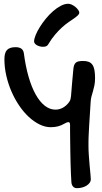

<svg xmlns="http://www.w3.org/2000/svg" viewBox="-20 -648 532 998"><path d="M244.1 13.2Q214.8 13.2 185.5 -1.2Q156.2 -15.6 129.4 -40.5Q102.5 -65.4 79.6 -99.4Q56.6 -133.3 39.6 -172.6Q22.5 -211.9 12.7 -254.9Q2.9 -297.9 2.9 -340.8Q2.9 -374 16.6 -388.4Q30.3 -402.8 61 -402.8Q99.6 -402.8 104 -371.1Q112.8 -303.7 128.4 -249.5Q144 -195.3 165.3 -157.2Q186.5 -119.1 212.6 -98.6Q238.8 -78.1 268.1 -78.1Q289.1 -78.1 307.6 -88.6Q326.2 -99.1 339.8 -118.2Q344.7 -125.5 346.4 -132.3Q348.1 -139.2 349.1 -147.9Q351.6 -182.6 354.7 -216.1Q357.9 -249.5 360.8 -283.2Q361.8 -297.9 364.7 -307.1Q367.7 -316.4 373.5 -321.8Q379.4 -327.1 388.9 -329.1Q398.4 -331.1 413.1 -331.1Q429.7 -331.1 441.4 -326.4Q453.1 -321.8 460.4 -311.3Q467.8 -300.8 470.9 -283.9Q474.1 -267.1 474.1 -242.2Q474.1 -220.7 470.9 -204.8Q467.8 -189 463.6 -175Q459.5 -161.1 455.8 -147.7Q452.1 -134.3 451.2 -118.2Q448.7 -77.6 446.8 -48.1Q444.8 -18.6 443.6 2.4Q442.4 23.4 441.7 38.6Q440.9 53.7 440.4 65.7Q439.9 77.6 439.9 88.4Q439.9 99.1 439.9 111.8Q439.9 134.8 441.9 161.9Q443.8 189 446 213.9Q448.2 238.8 450.2 257.8Q452.1 276.9 452.1 284.2Q452.1 293.5 446.3 301.8Q440.4 310.1 430.7 316.4Q420.9 322.8 407.7 326.4Q394.5 330.1 379.9 330.1Q367.2 330.1 359.6 321.5Q352.1 313 351.1 298.8Q349.6 280.3 348.6 253.7Q347.7 227.1 346.7 197Q345.7 167 345.5 136Q345.2 105 344.7 78.4Q344.2 51.8 344.2 31.7Q344.2 11.7 344.2 2.9Q344.2 -5.9 342.3 -9.5Q340.3 -13.2 335 -13.2Q332 -13.2 327.1 -11.5Q322.3 -9.8 315.9 -5.9Q298.8 4.4 281.2 8.8Q263.7 13.2 244.1 13.2ZM392.1 -582.5Q392.1 -575.2 385 -568.4Q377.9 -561.5 366 -553.2Q354 -544.9 337.9 -533.9Q321.8 -522.9 304 -507.1Q286.1 -491.2 267.1 -469Q248 -446.8 230 -416.5Q226.1 -409.7 219 -407.2Q211.9 -404.8 203.1 -404.8Q194.8 -404.8 186.8 -407Q178.7 -409.2 172.1 -412.8Q165.5 -416.5 161.4 -421.6Q157.2 -426.8 157.2 -432.6Q157.2 -445.8 165.3 -465.6Q173.3 -485.4 186.8 -507.1Q200.2 -528.8 218 -550.5Q235.8 -572.3 255.6 -589.6Q275.4 -606.9 295.7 -617.7Q315.9 -628.4 335 -628.4Q343.8 -628.4 353.8 -623.5Q363.8 -618.7 372.3 -611.6Q380.9 -604.5 386.5 -596.4Q392.1 -588.4 392.1 -582.5Z"/></svg>

Font: Gochi Hand
Style: Regular
Weight: 400
Designer: Juan Pablo del Peral
Foundry: Juan Pablo del Peral
Version: Version 1.001